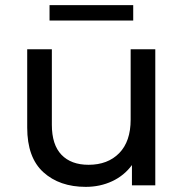

<svg xmlns="http://www.w3.org/2000/svg" viewBox="-20 -722 717 748"><path d="M314 6Q212 6 149 -51Q86 -108 86 -225V-530H182V-236Q182 -158 219.5 -119Q257 -80 325 -80Q400 -80 444.5 -125.5Q489 -171 489 -256V-530H585V0H494V-79Q464 -38 417 -16Q370 6 314 6ZM173 -642V-702H499V-642Z"/></svg>

Font: Montserrat Medium
Style: Regular
Weight: 500
Designer: Julieta Ulanovsky
Foundry: Julieta Ulanovsky
Version: Version 9.000; ttfautohint (v1.8.4.7-5d5b)